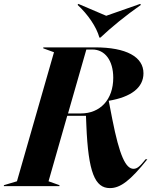

<svg xmlns="http://www.w3.org/2000/svg" viewBox="-76 -955 781 985"><path d="M339 -373H273L367 -701H398C462 -701 505 -645 505 -556C505 -444 438 -373 339 -373ZM-56 0H229V-5L173 -25L269 -361H365L367 -312C377 -70 411 10 488 10C542 10 593 -29 680 -138H671C642 -102 628 -89 609 -89C569 -89 537 -156 500 -344L482 -437V-438C596 -457 660 -505 660 -579C660 -663 573 -712 411 -712H146V-707L201 -687L11 -25L-56 -5ZM322 -930C375 -881 419 -817 434 -762H439C494 -814 567 -874 647 -930L643 -935L469 -874L326 -935Z"/></svg>

Font: Nyght Serif Bold Italic
Style: Regular
Weight: 700
Italic angle: -16°
Designer: Maksym Kobuzan
Version: Version 0.410;Glyphs 3.1.2 (3151)